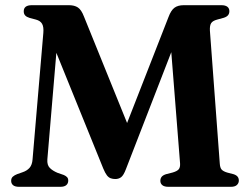

<svg xmlns="http://www.w3.org/2000/svg" viewBox="-20 -720 966 740"><path d="M492.5 -190 441.5 -173.5 629.5 -654.5Q639 -680 652.2 -690Q665.5 -700 688.5 -700H833Q848.5 -700 856.2 -694Q864 -688 864 -677Q864 -667.5 858.8 -661.2Q853.5 -655 842.5 -651.5L817 -644.5Q800 -640 794 -631Q788 -622 789 -602L827 -90.5Q828 -73.5 834.2 -66.5Q840.5 -59.5 855.5 -55L880.5 -48.5Q891 -45 895.8 -39Q900.5 -33 900.5 -24Q900.5 -14 893 -7Q885.5 0 870 0H629Q613.5 0 605.8 -6.2Q598 -12.5 598 -23Q598 -32 602.8 -38.2Q607.5 -44.5 619.5 -48.5L645 -55Q662.5 -60 668.8 -67.5Q675 -75 674 -90.5L632.5 -616L679 -619L465.5 -68.5Q456.5 -44.5 447 -37.2Q437.5 -30 424.5 -30Q415 -30 407 -32.8Q399 -35.5 392.2 -44Q385.5 -52.5 378 -70.5L161.5 -604.5L206 -620.5L162.5 -105.5Q161 -84 171.8 -73Q182.5 -62 201.5 -54L226 -45.5Q234 -42 238.5 -37.2Q243 -32.5 243 -24Q243 -13 235.5 -6.5Q228 0 212.5 0H53.5Q38 0 30.5 -6.2Q23 -12.5 23 -23Q23 -33.5 29.5 -39.2Q36 -45 46.5 -49L66.5 -56Q83.5 -61.5 93.8 -73Q104 -84.5 105.5 -106L147 -593Q149 -616.5 142.2 -628.2Q135.5 -640 118.5 -644.5L94 -651Q82.5 -654.5 77 -660.5Q71.5 -666.5 71.5 -676.5Q71.5 -700 103 -700H245.5Q267 -700 280.2 -691.2Q293.5 -682.5 303.5 -656.5Z"/></svg>

Font: Fraunces SemiBold
Style: Regular
Weight: 600
Version: Version 1.000;[b76b70a41]